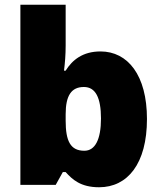

<svg xmlns="http://www.w3.org/2000/svg" viewBox="-20 -780 683 810"><path d="M257 -588V-760H66V0H215L245 -54H257C285 -23 320 10 398 10C518 10 600 -89 600 -278C600 -463 519 -563 404 -563C329 -563 285 -527 257 -482H250C254 -513 257 -549 257 -588ZM334 -413C383 -413 406 -368 406 -280C406 -191 381 -144 336 -144C277 -144 257 -185 257 -271V-298C257 -377 281 -413 334 -413Z"/></svg>

Font: Noto Sans Arabic UI Bk
Style: Regular
Weight: 900
Designer: Monotype Design Team, Nadine Chahine and Nizar Qandah
Foundry: Monotype Imaging Inc.
Version: Version 2.010